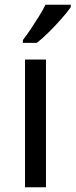

<svg xmlns="http://www.w3.org/2000/svg" viewBox="-20 -786 317 806"><path d="M173 0H85V-536H173ZM277 -756Q265 -738 240 -709.5Q215 -681 186.5 -652.5Q158 -624 134 -606H76V-618Q91 -637 108.5 -663Q126 -689 143 -716.5Q160 -744 171 -766H277Z"/></svg>

Font: Go Noto Kurrent-Regular
Style: Regular
Weight: 400
Designer: Monotype Design Team
Foundry: Monotype Imaging Inc.
Version: Version 2.012; ttfautohint (v1.8.4.7-5d5b)